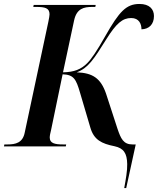

<svg xmlns="http://www.w3.org/2000/svg" viewBox="-46 -739 797 969"><path d="M581 210H591L639 -10H623C577 -10 564 -39 547 -89L489 -267C462 -345 421 -371 341 -374C399 -395 428 -441 490 -540C541 -622 573 -648 616 -648C656 -648 668 -618 668 -591C706 -592 731 -616 731 -658C731 -693 708 -719 658 -719C591 -719 556 -681 486 -558C442 -480 415 -441 394 -420C363 -389 328 -375 272 -374L328 -636C341 -696 377 -704 419 -704H435L437 -714H124L122 -704H137C180 -704 204 -699 204 -667C204 -661 202 -648 198 -629L79 -71C69 -18 33 -10 -9 -10H-24L-26 0H286L288 -10H273C230 -10 205 -16 205 -45C205 -54 208 -68 212 -84L270 -364C326 -362 338 -340 358 -271L410 -95C428 -33 467 -14 532 -1C578 9 595 34 596 89C597 121 589 166 581 210Z"/></svg>

Font: Noto Serif Display SemiCondensed SemiBold
Style: Italic
Weight: 600
Width: 4
Italic angle: -12°
Designer: Monotype Design Team
Foundry: Monotype Imaging Inc.
Version: Version 2.009